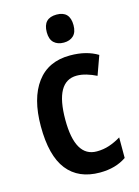

<svg xmlns="http://www.w3.org/2000/svg" viewBox="-116 -818 648 894"><g transform="rotate(-15 208.0 -371.5)"><path d="M253 10Q150 10 96 -58.5Q42 -127 42 -269Q42 -403 97.5 -478Q153 -553 258 -553Q299 -553 332 -544.5Q365 -536 391 -520L358 -428Q334 -440 310 -447Q286 -454 264 -454Q160 -454 160 -269Q160 -89 264 -89Q296 -89 324.5 -98.5Q353 -108 381 -125V-26Q329 10 253 10ZM247 -753Q311 -753 311 -685Q311 -651 293.5 -634.5Q276 -618 247 -618Q217 -618 199.5 -634.5Q182 -651 182 -685Q182 -753 247 -753Z"/></g></svg>

Font: Noto Sans Ethiopic Condensed SemiBold
Style: Regular
Weight: 600
Width: 3
Designer: Monotype Design Team
Foundry: Monotype Imaging Inc.
Version: Version 2.102; ttfautohint (v1.8.4.7-5d5b)